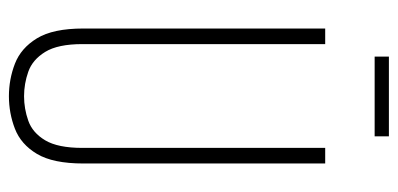

<svg xmlns="http://www.w3.org/2000/svg" viewBox="-251 -632 893 431"><g transform="rotate(90 195.5 -416.5)"><path d="M44 -157V-700H79V-155Q79 -100 96.5 -71.5Q114 -43 141 -33.5Q168 -24 196 -24Q224 -24 251 -33.5Q278 -43 295 -71.5Q312 -100 312 -155V-700H347V-157Q347 -89 325.5 -53Q304 -17 269 -3.5Q234 10 196 10Q158 10 123 -3.5Q88 -17 66 -53Q44 -89 44 -157ZM107 -811V-843H286V-811Z"/></g></svg>

Font: Georama Condensed ExtraLight
Style: Regular
Weight: 200
Width: 3
Designer: Jean-Baptiste Levee
Foundry: Production Type
Version: Version 1.000